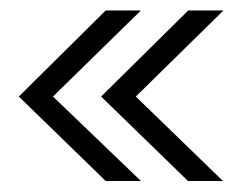

<svg xmlns="http://www.w3.org/2000/svg" viewBox="-20 -462 450 357"><path d="M242 -442.5 78.5 -282.5 242 -125.5H176.5L15 -282.5L176.5 -442.5ZM395.5 -442.5 232.5 -282.5 394.5 -125.5H329.5L168 -282.5L330 -442.5Z"/></svg>

Font: Epilogue Medium
Style: Regular
Weight: 500
Designer: Tyler Finck
Foundry: Etcetera Type Co
Version: Version 2.111; ttfautohint (v1.8.3)